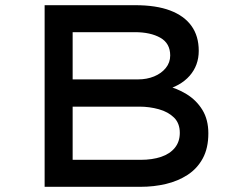

<svg xmlns="http://www.w3.org/2000/svg" viewBox="-20 -720 922 740"><path d="M152 0V-700H501Q582 -700 636 -679.5Q690 -659 718 -620Q746 -581 746 -524Q746 -468 711 -428Q676 -388 610 -371L615 -391Q660 -381 698.5 -357.5Q737 -334 760 -296.5Q783 -259 783 -206Q783 -149 761.5 -109.5Q740 -70 703 -46Q666 -22 619.5 -11Q573 0 522 0ZM260 -104H522Q567 -104 601 -115.5Q635 -127 654 -150.5Q673 -174 673 -208Q673 -245 650.5 -267Q628 -289 592 -299Q556 -309 517 -309H260ZM260 -414H512Q546 -414 574 -425.5Q602 -437 619 -458Q636 -479 636 -506Q636 -553 598 -574.5Q560 -596 500 -596H260Z"/></svg>

Font: Lexend Mega
Style: Regular
Weight: 400
Designer: Bonnie Shaver-Troup, Thomas Jockin
Foundry: Lexend
Version: Version 1.007